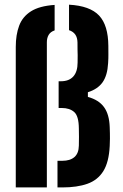

<svg xmlns="http://www.w3.org/2000/svg" viewBox="-20 -820 538 840"><path d="M49 0V-615Q49 -668 63.8 -707.5Q78.5 -747 115.5 -770.5Q152.5 -794 219 -798.5V-687Q201 -681 193 -667.5Q185 -654 185 -635V0ZM231.5 0V-116.5H252.5Q287 -116.5 305.8 -133Q324.5 -149.5 325 -183Q325.5 -203 325.5 -221.2Q325.5 -239.5 325 -258.5Q324.5 -312.5 304.5 -330Q284.5 -347.5 250.5 -347.5H236.5V-464.5H246.5Q282 -464.5 300.8 -485.5Q319.5 -506.5 319.5 -546.5Q320 -566.5 319.8 -578.5Q319.5 -590.5 319.2 -602.5Q319 -614.5 319 -634.5Q318.5 -656 309.2 -669Q300 -682 282 -688V-799.5Q373.5 -794.5 413.5 -752Q453.5 -709.5 454 -619Q454 -597.5 454.2 -582.5Q454.5 -567.5 453 -543.5Q450 -490 428.8 -460Q407.5 -430 364.5 -416.5V-396Q412 -383 435 -351.5Q458 -320 460 -264.5Q460.5 -248 460.8 -236.8Q461 -225.5 461 -213.2Q461 -201 460 -181Q456.5 -110.5 432 -71.2Q407.5 -32 362.5 -16Q317.5 0 252.5 0Z"/></svg>

Font: Big Shoulders Stencil Text Thin ExtraBold
Style: Regular
Weight: 800
Version: Version 2.001